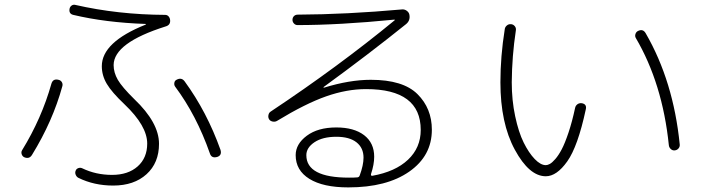

<svg xmlns="http://www.w3.org/2000/svg" viewBox="-20 -771 3040 826"><path d="M882.8 -111.3Q825.2 -275.4 733.4 -398.4Q728.5 -405.3 730 -414.6Q731.4 -423.8 739.3 -427.7Q760.7 -439.5 774.4 -420.9Q870.1 -290 928.7 -126Q935.5 -102.5 914.1 -95.7Q889.6 -88.9 882.8 -111.3ZM84 -94.7Q76.2 -98.6 73.2 -107.9Q70.3 -117.2 75.2 -125Q159.2 -261.7 201.2 -411.1Q208 -433.6 231.4 -427.7Q241.2 -425.8 246.1 -417.5Q251 -409.2 248 -399.4Q207 -250 118.2 -105.5Q106.4 -85 84 -94.7ZM294.9 -707Q275.4 -711.9 279.3 -733.4Q281.2 -742.2 288.1 -747.1Q294.9 -752 303.7 -750Q487.3 -708 690.4 -707Q699.2 -707 705.1 -700.7Q710.9 -694.3 711.9 -684.6Q713.9 -663.1 692.4 -657.2Q469.7 -586.9 468.8 -491.2Q468.8 -459 486.8 -427.7Q504.9 -396.5 557.6 -344.7Q664.1 -243.2 664.1 -152.3Q664.1 -70.3 610.4 -21.5Q556.6 27.3 466.8 27.3Q384.8 27.3 317.4 -5.9Q309.6 -9.8 305.7 -19Q301.8 -28.3 305.7 -37.1Q308.6 -44.9 317.4 -47.9Q326.2 -50.8 334 -46.9Q392.6 -18.6 461.9 -18.6Q531.2 -18.6 572.3 -55.2Q613.3 -91.8 613.3 -153.3Q613.3 -229.5 515.6 -322.3Q460.9 -374 439.5 -410.2Q418 -446.3 418 -486.3Q418 -589.8 606.4 -665Q607.4 -665 607.4 -667Q607.4 -668 606.4 -668Q434.6 -673.8 294.9 -707Z M1527.3 -15.6Q1543.9 -60.5 1543.9 -92.8Q1543.9 -134.8 1513.7 -158.7Q1483.4 -182.6 1426.8 -182.6Q1368.2 -182.6 1333 -159.2Q1297.9 -135.7 1297.9 -103.5Q1297.9 -6.8 1481.4 -6.8Q1504.9 -6.8 1515.6 -7.8Q1524.4 -7.8 1527.3 -15.6ZM1171.9 -251Q1164.1 -246.1 1153.3 -248Q1142.6 -250 1137.7 -257.8Q1132.8 -265.6 1134.8 -275.9Q1136.7 -286.1 1144.5 -291Q1435.5 -484.4 1677.7 -683.6Q1678.7 -684.6 1678.7 -685.5Q1678.7 -686.5 1675.8 -686.5Q1438.5 -663.1 1259.8 -663.1Q1251 -663.1 1244.6 -669.9Q1238.3 -676.8 1238.3 -685.5Q1238.3 -695.3 1244.6 -701.7Q1251 -708 1260.7 -708Q1470.7 -709 1710 -730.5Q1720.7 -731.4 1730 -724.6Q1739.3 -717.8 1741.2 -708Q1746.1 -682.6 1726.6 -667Q1566.4 -538.1 1372.1 -396.5V-394.5Q1372.1 -393.6 1373 -393.6Q1483.4 -427.7 1575.2 -427.7Q1713.9 -427.7 1775.9 -366.2Q1837.9 -304.7 1837.9 -212.9Q1837.9 -100.6 1740.7 -32.7Q1643.6 35.2 1478.5 35.2Q1370.1 35.2 1311 -1.5Q1252 -38.1 1252 -103.5Q1252 -151.4 1299.8 -187Q1347.7 -222.7 1426.8 -222.7Q1502.9 -222.7 1546.4 -189.5Q1589.8 -156.2 1589.8 -96.7Q1589.8 -63.5 1576.2 -22.5Q1575.2 -19.5 1576.7 -16.6Q1578.1 -13.7 1581.1 -14.6Q1680.7 -32.2 1735.4 -84Q1790 -135.7 1790 -211.9Q1790 -387.7 1554.7 -387.7Q1471.7 -387.7 1382.8 -356.4Q1293.9 -325.2 1171.9 -251Z M2857.4 -146.5Q2830.1 -412.1 2714.8 -608.4Q2710.9 -616.2 2713.9 -625Q2716.8 -633.8 2724.6 -637.7Q2746.1 -648.4 2757.8 -627.9Q2877 -421.9 2904.3 -149.4Q2905.3 -139.6 2898.9 -132.3Q2892.6 -125 2882.8 -124Q2873 -123 2865.7 -129.9Q2858.4 -136.7 2857.4 -146.5ZM2328.1 -12.7Q2256.8 -12.7 2194.8 -127Q2132.8 -241.2 2132.8 -417Q2132.8 -528.3 2151.4 -644.5Q2152.3 -654.3 2160.2 -661.1Q2168 -668 2178.7 -667Q2188.5 -666 2194.8 -658.2Q2201.2 -650.4 2199.2 -639.6Q2182.6 -530.3 2181.6 -417Q2181.6 -339.8 2196.3 -271Q2210.9 -202.1 2232.9 -157.7Q2254.9 -113.3 2280.3 -86.9Q2305.7 -60.5 2328.1 -60.5Q2335.9 -60.5 2345.7 -65.9Q2355.5 -71.3 2369.1 -86.9Q2382.8 -102.5 2396.5 -128.4Q2410.2 -154.3 2425.8 -200.7Q2441.4 -247.1 2454.1 -306.6Q2456.1 -316.4 2463.9 -322.3Q2471.7 -328.1 2482.4 -327.1Q2505.9 -323.2 2500 -299.8Q2465.8 -140.6 2420.4 -76.7Q2375 -12.7 2328.1 -12.7Z"/></svg>

Font: Rounded-X Mgen+ 2m light
Style: Regular
Weight: 200
Designer: [Source Han Sans]
Ryoko NISHIZUKA  (kana & ideographs); Paul D. Hunt (Latin, Greek & Cyrillic); Wenlong ZHANG  (bopomofo
Version: Version 1.059.20150602